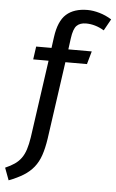

<svg xmlns="http://www.w3.org/2000/svg" viewBox="-125 -792 630 1046"><g transform="rotate(5 190.5 -269.0)"><path d="M123 -456H39L49 -527H133L141 -586Q153 -675 195 -712.5Q237 -750 311 -750Q341 -750 376 -740Q411 -730 443 -710L408 -647Q359 -676 309 -676Q276 -676 258 -658Q240 -640 233 -587L225 -527H353L333 -456H215L155 -32Q147 21 134 59Q121 97 98.5 125Q76 153 43 173.5Q10 194 -37 212L-62 145Q-32 132 -11 117.5Q10 103 24.5 83Q39 63 48 35Q57 7 63 -32Z"/></g></svg>

Font: Yekcdsyqcyvpieeyorgstswgcgt
Style: Regular
Weight: 400
Italic angle: -8°
Designer: Carrois Corporate & Edenspiekermann
Foundry: Carrois Corporate GbR & Edenspiekermann AG
Version: Version 2.001